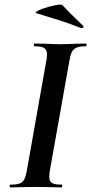

<svg xmlns="http://www.w3.org/2000/svg" viewBox="-20 -814 396 834"><path d="M25 -12Q52 -12 65.5 -17Q79 -22 86 -36Q93 -50 98 -81L180 -544Q184 -561 184 -577Q184 -598 172 -605.5Q160 -613 130 -613Q127 -613 127 -619Q127 -625 130 -625L176 -624Q216 -622 240 -622Q270 -622 310 -624L353 -625Q356 -625 356 -619Q356 -613 353 -613Q326 -613 312 -607Q298 -601 291.5 -587Q285 -573 280 -542L198 -81Q194 -62 194 -47Q194 -26 206 -19Q218 -12 248 -12Q250 -12 250 -6Q250 0 248 0Q220 0 203 -1L136 -2L71 -1Q54 0 25 0Q22 0 22 -6Q22 -12 25 -12ZM140 -756Q128 -759 147 -768.5Q166 -778 196.5 -786Q227 -794 242 -794Q249 -794 251 -792Q276 -764 305 -737L342 -701Q343 -700 343 -698Q343 -695 339.5 -693Q336 -691 332 -692Q281 -712 242.5 -724.5Q204 -737 140 -756Z"/></svg>

Font: Cormorant Infant
Style: Bold Italic
Weight: 700
Italic angle: -10°
Designer: Christian Thalmann (Catharsis Fonts)
Foundry: Catharsis Fonts
Version: Version 4.000